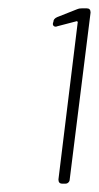

<svg xmlns="http://www.w3.org/2000/svg" viewBox="-20 -897 237 460"><path d="M176 -877H188Q197 -877 197 -867L147 -467Q147 -463 144 -460Q141 -457 137 -457H129Q120 -457 120 -467L166 -842Q167 -844 165.5 -845.5Q164 -847 163 -846L117 -834L114 -833Q110 -833 108 -835.5Q106 -838 107 -842L108 -845Q108 -852 117 -856L165 -875Q169 -877 176 -877Z"/></svg>

Font: Barlow Semi Condensed Thin
Style: Italic
Weight: 250
Width: 4
Italic angle: -7°
Designer: Jeremy Tribby
Foundry: Tribby Type
Version: Version 1.408